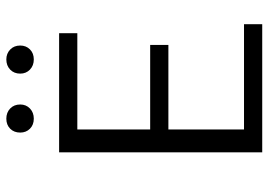

<svg xmlns="http://www.w3.org/2000/svg" viewBox="-144 -726 869 622"><g transform="rotate(-90 291.0 -414.5)"><path d="M524 -59V0H109V-658H495V-599H183V-363H457V-304H183V-59ZM173 -784Q173 -804 185.5 -816.5Q198 -829 218 -829Q238 -829 251 -816.5Q264 -804 264 -784Q264 -765 251 -752.5Q238 -740 218 -740Q198 -740 185.5 -752.5Q173 -765 173 -784ZM364 -784Q364 -804 377 -816.5Q390 -829 410 -829Q429 -829 442 -816.5Q455 -804 455 -784Q455 -765 442.5 -752.5Q430 -740 410 -740Q390 -740 377 -752.5Q364 -765 364 -784Z"/></g></svg>

Font: Ysabeau
Style: Regular
Weight: 400
Designer: Christian Thalmann (Catharsis Fonts)
Version: Version 0.003